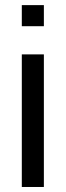

<svg xmlns="http://www.w3.org/2000/svg" viewBox="-20 -745 262 765"><path d="M66.9 -640.6H154.8V-724.6H66.9ZM66.9 0H154.8V-528.3H66.9Z"/></svg>

Font: Arimo
Style: Regular
Weight: 400
Designer: Steve Matteson
Foundry: Monotype Imaging Inc.
Version: Version 1.32